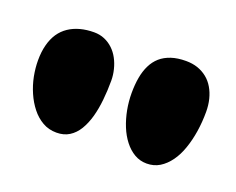

<svg xmlns="http://www.w3.org/2000/svg" viewBox="-56 -728 527 428"><g transform="rotate(20 208.0 -514.5)"><path d="M318.5 -394Q302.5 -394 289.2 -401.8Q276 -409.5 265.5 -423Q255 -436.5 248 -453.8Q241 -471 237.2 -490.8Q233.5 -510.5 233.5 -530.5Q233.5 -550.5 236.5 -567.2Q239.5 -584 246 -597.2Q252.5 -610.5 263 -619.8Q273.5 -629 288.5 -634Q303.5 -639 323.5 -639Q338.5 -639 351 -634.8Q363.5 -630.5 373.5 -622.5Q383.5 -614.5 390.2 -603Q397 -591.5 400.5 -577.5Q404 -563.5 404 -547.5Q404 -523.5 400.5 -501Q397 -478.5 390.2 -459Q383.5 -439.5 373 -425Q362.5 -410.5 349 -402.2Q335.5 -394 318.5 -394ZM106 -390Q87.5 -390 72.8 -398.5Q58 -407 46.8 -421.2Q35.5 -435.5 27.8 -453.2Q20 -471 16.2 -490.2Q12.5 -509.5 12.5 -527.5Q12.5 -548 16.8 -564.2Q21 -580.5 29.2 -592.8Q37.5 -605 49.5 -613Q61.5 -621 76.5 -625Q91.5 -629 109 -629Q122.5 -629 133.8 -624.2Q145 -619.5 154 -611Q163 -602.5 169 -591.2Q175 -580 178.2 -567Q181.5 -554 181.5 -540.5Q181.5 -517 179.2 -495Q177 -473 171.8 -454Q166.5 -435 157.8 -420.5Q149 -406 136.2 -398Q123.5 -390 106 -390Z"/></g></svg>

Font: Gluten Thin Black
Style: Regular
Weight: 900
Version: Version 1.300